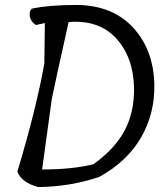

<svg xmlns="http://www.w3.org/2000/svg" viewBox="-20 -755 658 775"><path d="M285 -735Q432 -735 516 -645Q600 -555 603 -413Q605 -296 549 -199.5Q493 -103 381 -41Q262 -1 134 0Q67 -18 50 -62Q126 -314 159 -499L161 -662L125 -654Q104 -668 100.5 -688Q97 -708 108 -720Q179 -735 285 -735ZM189 -355 150 -71Q273 -71 357 -92Q445 -155 484 -230Q523 -305 521 -402Q518 -525 448.5 -600.5Q379 -676 257 -666Q200 -411 189 -355Z"/></svg>

Font: Tillana
Style: Regular
Weight: 400
Designer: Lipi Raval (Devanagari, Latin), Jonny Pinhorn (Latin)
Foundry: Indian Type Foundry
Version: Version 2.002;PS 1.0;hotconv 1.0.79;makeotf.lib2.5.61930; tt